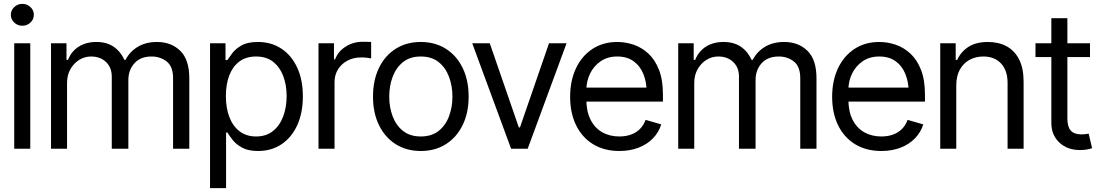

<svg xmlns="http://www.w3.org/2000/svg" viewBox="-20 -770 5689 994"><path d="M53.7 0V-545.9H136.7V0ZM95.7 -636.7Q71.3 -636.7 53.7 -653.3Q36.1 -669.9 36.1 -693.4Q36.1 -716.8 53.7 -733.4Q71.3 -750 95.7 -750Q120.1 -750 137.7 -733.4Q155.3 -716.8 155.3 -693.4Q155.3 -669.9 137.7 -653.3Q120.1 -636.7 95.7 -636.7Z M244.1 0V-545.9H324.2V-460H332Q349.1 -503.9 387.2 -528.3Q425.3 -552.7 478.5 -552.7Q532.2 -552.7 568.1 -528.3Q604 -503.9 624 -460H629.9Q651.4 -502.4 693.1 -527.6Q734.9 -552.7 793 -552.7Q866.2 -552.7 913.1 -507.1Q960 -461.4 960 -365.2V0H876V-365.2Q876 -425.8 842.8 -451.7Q809.6 -477.5 764.6 -477.5Q707.5 -477.5 676 -442.6Q644.5 -407.7 644.5 -355.5V0H558.6V-374Q558.6 -420.4 528.8 -449Q499 -477.5 451.2 -477.5Q418.5 -477.5 390.1 -460Q361.8 -442.4 344.5 -411.6Q327.1 -380.9 327.1 -340.8V0Z M1067.4 204.1V-545.9H1147.5V-459H1157.2Q1166.5 -473.1 1183.1 -495.4Q1199.7 -517.6 1231 -535.2Q1262.2 -552.7 1315.4 -552.7Q1384.3 -552.7 1436.5 -518.3Q1488.8 -483.9 1518.3 -420.7Q1547.9 -357.4 1547.9 -271.5Q1547.9 -185.1 1518.6 -121.3Q1489.3 -57.6 1437 -22.9Q1384.8 11.7 1316.4 11.7Q1264.2 11.7 1232.4 -6.1Q1200.7 -23.9 1183.6 -46.6Q1166.5 -69.3 1157.2 -84H1150.4V204.1ZM1305.7 -63.5Q1357.9 -63.5 1393.1 -91.6Q1428.2 -119.6 1446 -167Q1463.9 -214.4 1463.9 -272.5Q1463.9 -330.1 1446.3 -376.5Q1428.7 -422.9 1393.8 -450.2Q1358.9 -477.5 1305.7 -477.5Q1254.4 -477.5 1219.7 -451.9Q1185.1 -426.3 1167.2 -380.1Q1149.4 -334 1149.4 -272.5Q1149.4 -210.9 1167.5 -163.8Q1185.5 -116.7 1220.5 -90.1Q1255.4 -63.5 1305.7 -63.5Z M1628.9 0V-545.9H1709V-462.9H1714.8Q1730 -503.4 1769.3 -528.6Q1808.6 -553.7 1857.4 -553.7Q1866.7 -553.7 1880.4 -553.5Q1894 -553.2 1901.4 -552.7V-467.8Q1897 -468.8 1881.8 -470.7Q1866.7 -472.7 1849.6 -472.7Q1810.1 -472.7 1778.8 -456.1Q1747.6 -439.5 1729.7 -410.6Q1711.9 -381.8 1711.9 -344.7V0Z M2158.2 11.7Q2084.5 11.7 2028.8 -23.4Q1973.1 -58.6 1942.1 -122.1Q1911.1 -185.5 1911.1 -269.5Q1911.1 -355 1942.1 -418.7Q1973.1 -482.4 2028.8 -517.6Q2084.5 -552.7 2158.2 -552.7Q2232.4 -552.7 2288.1 -517.6Q2343.8 -482.4 2375 -418.7Q2406.2 -355 2406.2 -269.5Q2406.2 -185.5 2375 -122.1Q2343.8 -58.6 2288.1 -23.4Q2232.4 11.7 2158.2 11.7ZM2158.2 -63.5Q2214.8 -63.5 2251 -92.3Q2287.1 -121.1 2304.7 -168.2Q2322.3 -215.3 2322.3 -269.5Q2322.3 -324.7 2304.7 -372.1Q2287.1 -419.4 2251 -448.5Q2214.8 -477.5 2158.2 -477.5Q2102.5 -477.5 2066.4 -448.5Q2030.3 -419.4 2012.7 -372.1Q1995.1 -324.7 1995.1 -269.5Q1995.1 -215.3 2012.7 -168.2Q2030.3 -121.1 2066.4 -92.3Q2102.5 -63.5 2158.2 -63.5Z M2913.1 -545.9 2711.9 0H2626L2424.8 -545.9H2515.6L2666 -110.4H2671.9L2822.3 -545.9Z M3186.5 11.7Q3107.9 11.7 3050.5 -23.4Q2993.2 -58.6 2962.4 -121.8Q2931.6 -185.1 2931.6 -268.6Q2931.6 -352.5 2961.9 -416.5Q2992.2 -480.5 3047.1 -516.6Q3102.1 -552.7 3175.8 -552.7Q3218.3 -552.7 3260.3 -538.6Q3302.2 -524.4 3336.7 -492.7Q3371.1 -460.9 3391.6 -408.7Q3412.1 -356.4 3412.1 -280.3V-244.1H2991.2V-316.4H3366.7L3328.1 -289.1Q3328.1 -343.8 3311 -386.2Q3293.9 -428.7 3260 -453.1Q3226.1 -477.5 3175.8 -477.5Q3125.5 -477.5 3089.6 -452.9Q3053.7 -428.2 3034.7 -388.7Q3015.6 -349.1 3015.6 -303.7V-255.9Q3015.6 -193.8 3037.1 -150.9Q3058.6 -107.9 3097.2 -85.7Q3135.7 -63.5 3186.5 -63.5Q3219.2 -63.5 3246.1 -73Q3272.9 -82.5 3292.5 -101.8Q3312 -121.1 3322.3 -149.4L3403.3 -126Q3390.6 -85 3360.6 -54Q3330.6 -22.9 3286.1 -5.6Q3241.7 11.7 3186.5 11.7Z M3491.2 0V-545.9H3571.3V-460H3579.1Q3596.2 -503.9 3634.3 -528.3Q3672.4 -552.7 3725.6 -552.7Q3779.3 -552.7 3815.2 -528.3Q3851.1 -503.9 3871.1 -460H3877Q3898.4 -502.4 3940.2 -527.6Q3981.9 -552.7 4040 -552.7Q4113.3 -552.7 4160.2 -507.1Q4207 -461.4 4207 -365.2V0H4123V-365.2Q4123 -425.8 4089.8 -451.7Q4056.6 -477.5 4011.7 -477.5Q3954.6 -477.5 3923.1 -442.6Q3891.6 -407.7 3891.6 -355.5V0H3805.7V-374Q3805.7 -420.4 3775.9 -449Q3746.1 -477.5 3698.2 -477.5Q3665.5 -477.5 3637.2 -460Q3608.9 -442.4 3591.6 -411.6Q3574.2 -380.9 3574.2 -340.8V0Z M4543 11.7Q4464.4 11.7 4407 -23.4Q4349.6 -58.6 4318.8 -121.8Q4288.1 -185.1 4288.1 -268.6Q4288.1 -352.5 4318.4 -416.5Q4348.6 -480.5 4403.6 -516.6Q4458.5 -552.7 4532.2 -552.7Q4574.7 -552.7 4616.7 -538.6Q4658.7 -524.4 4693.1 -492.7Q4727.5 -460.9 4748 -408.7Q4768.6 -356.4 4768.6 -280.3V-244.1H4347.7V-316.4H4723.1L4684.6 -289.1Q4684.6 -343.8 4667.5 -386.2Q4650.4 -428.7 4616.5 -453.1Q4582.5 -477.5 4532.2 -477.5Q4481.9 -477.5 4446 -452.9Q4410.2 -428.2 4391.1 -388.7Q4372.1 -349.1 4372.1 -303.7V-255.9Q4372.1 -193.8 4393.6 -150.9Q4415 -107.9 4453.6 -85.7Q4492.2 -63.5 4543 -63.5Q4575.7 -63.5 4602.5 -73Q4629.4 -82.5 4648.9 -101.8Q4668.5 -121.1 4678.7 -149.4L4759.8 -126Q4747.1 -85 4717 -54Q4687 -22.9 4642.6 -5.6Q4598.1 11.7 4543 11.7Z M4930.7 -328.1V0H4847.7V-545.9H4927.7V-460H4935.5Q4954.6 -502 4993.7 -527.3Q5032.7 -552.7 5094.7 -552.7Q5149.9 -552.7 5191.4 -530.3Q5232.9 -507.8 5256.1 -462.2Q5279.3 -416.5 5279.3 -346.7V0H5196.3V-340.8Q5196.3 -404.8 5162.6 -441.2Q5128.9 -477.5 5070.8 -477.5Q5030.8 -477.5 4999 -460Q4967.3 -442.4 4949 -409.2Q4930.7 -376 4930.7 -328.1Z M5623 -545.9V-474.6H5340.8V-545.9ZM5422.9 -675.8H5505.9V-156.2Q5505.9 -113.8 5523.4 -94Q5541 -74.2 5579.1 -74.2Q5587.4 -74.2 5596.4 -75.2Q5605.5 -76.2 5616.2 -78.1L5633.8 -2.9Q5622.1 1.5 5605.2 4.2Q5588.4 6.8 5571.3 6.8Q5505.4 6.8 5464.1 -32.2Q5422.9 -71.3 5422.9 -133.8Z"/></svg>

Font: Inter Tight
Style: Regular
Weight: 400
Designer: Rasmus Andersson
Foundry: rsms
Version: Version 3.002